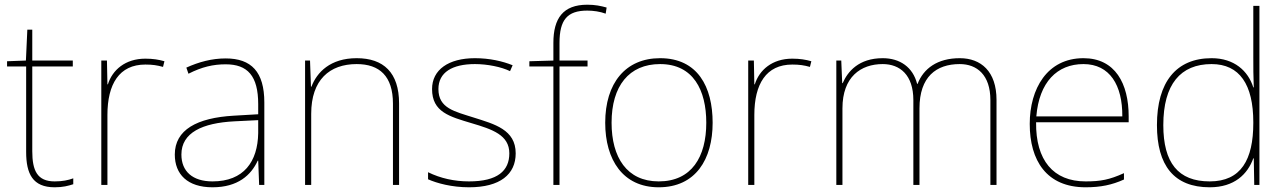

<svg xmlns="http://www.w3.org/2000/svg" viewBox="-20 -836 5455 815"><path d="M212 -66C138 -66 117 -112 117 -194V-554H289V-579H117V-710H96L90 -579L10 -576V-554H91V-191C91 -98 119 -41 212 -41C247 -41 269 -47 291 -54V-79C269 -71 245 -66 212 -66Z M597 -587C512 -587 457 -539 438 -478H436L434 -579H410V-51H436V-348C436 -479 486 -562 597 -562C627 -562 647 -559 672 -552L678 -576C654 -583 629 -587 597 -587Z M938 -588C879 -588 824 -573 771 -549L780 -523C837 -552 885 -563 938 -563C1031 -563 1076 -514 1076 -394V-351L973 -345C816 -336 722 -285 722 -180C722 -96 776 -41 882 -41C990 -41 1046 -93 1074 -154H1076L1080 -51H1102V-401C1102 -531 1047 -588 938 -588ZM975 -321 1076 -326V-271C1074 -150 1015 -66 882 -66C797 -66 750 -109 750 -180C750 -273 839 -314 975 -321Z M1494 -589C1382 -589 1325 -529 1302 -468H1300L1296 -579H1275V-51H1301V-353C1301 -497 1379 -564 1494 -564C1591 -564 1648 -513 1648 -396V-51H1674V-397C1674 -528 1608 -589 1494 -589Z M2169 -185C2169 -286 2079 -309 1991 -337C1910 -363 1841 -376 1841 -458C1841 -529 1900 -564 1996 -564C2049 -564 2108 -552 2145 -534L2156 -559C2114 -576 2059 -589 1996 -589C1884 -589 1814 -540 1814 -458C1814 -360 1889 -341 1982 -313C2070 -287 2142 -263 2142 -185C2142 -111 2092 -66 1971 -66C1909 -66 1850 -79 1797 -105V-75C1835 -58 1898 -41 1971 -41C2103 -41 2169 -96 2169 -185Z M2474 -554V-579H2355V-654C2355 -752 2388 -791 2473 -791C2498 -791 2527 -787 2551 -778L2555 -804C2530 -811 2506 -816 2473 -816C2370 -816 2329 -758 2329 -654V-579L2227 -576V-554H2329V-51H2355V-554Z M3005 -315C3005 -468 2941 -589 2782 -589C2635 -589 2549 -483 2549 -315C2549 -158 2624 -41 2776 -41C2933 -41 3005 -160 3005 -315ZM2576 -315C2576 -471 2650 -564 2782 -564C2923 -564 2978 -453 2978 -315C2978 -170 2916 -66 2776 -66C2641 -66 2576 -168 2576 -315Z M3343 -587C3258 -587 3203 -539 3184 -478H3182L3180 -579H3156V-51H3182V-348C3182 -479 3232 -562 3343 -562C3373 -562 3393 -559 3418 -552L3424 -576C3400 -583 3375 -587 3343 -587Z M4054 -589C3959 -589 3900 -545 3875 -480H3873C3855 -551 3800 -589 3727 -589C3625 -589 3578 -532 3557 -483H3555L3551 -579H3530V-51H3556V-376C3556 -510 3634 -564 3727 -564C3800 -564 3857 -518 3857 -411V-51H3883V-376C3883 -510 3954 -564 4054 -564C4127 -564 4184 -518 4184 -411V-51H4210V-412C4210 -533 4144 -589 4054 -589Z M4579 -589C4425 -589 4351 -459 4351 -310C4351 -155 4422 -41 4588 -41C4652 -41 4700 -51 4751 -74V-101C4689 -73 4652 -66 4588 -66C4451 -66 4376 -156 4378 -317H4771V-342C4771 -481 4714 -589 4579 -589ZM4579 -564C4691 -564 4745 -474 4744 -342H4379C4391 -487 4467 -564 4579 -564Z M5115 -41C5220 -41 5276 -97 5300 -164H5302L5304 -51H5326V-811H5300V-594C5300 -552 5300 -510 5302 -465H5300C5278 -535 5219 -589 5123 -589C4973 -589 4891 -488 4891 -305C4891 -134 4963 -41 5115 -41ZM5115 -66C4981 -66 4918 -145 4918 -305C4918 -478 4991 -564 5123 -564C5242 -564 5300 -477 5300 -317V-314C5300 -158 5248 -66 5115 -66Z"/></svg>

Font: Noto Sans Tamil UI Thin
Style: Regular
Weight: 100
Designer: Jelle Bosma - Monotype Design Team
Foundry: Monotype Imaging Inc.
Version: Version 2.004